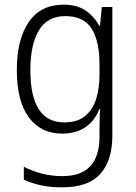

<svg xmlns="http://www.w3.org/2000/svg" viewBox="-20 -562 581 822"><path d="M252 -542Q309 -542 345.5 -517.5Q382 -493 405 -452H408L416 -532H461V18Q461 124 410 182Q359 240 246 240Q196 240 156 231.5Q116 223 82 207V152Q117 170 158.5 181Q200 192 247 192Q328 192 367 149Q406 106 406 24V-8Q406 -28 406.5 -49.5Q407 -71 409 -94H405Q385 -44 345 -17Q305 10 246 10Q155 10 103.5 -59.5Q52 -129 52 -262Q52 -393 103 -467.5Q154 -542 252 -542ZM259 -493Q183 -493 146.5 -432Q110 -371 110 -262Q110 -38 255 -38Q311 -38 344 -65Q377 -92 391.5 -138Q406 -184 406 -241V-287Q406 -385 372.5 -439Q339 -493 259 -493Z"/></svg>

Font: Noto Sans Thai Looped SemiCondensed Light
Style: Regular
Weight: 300
Width: 4
Designer: Sasikarn Vongin, Ben Mitchell
Foundry: The Fontpad Ltd
Version: Version 1.001; ttfautohint (v1.8.4.7-5d5b)